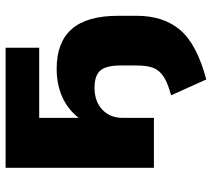

<svg xmlns="http://www.w3.org/2000/svg" viewBox="-56 -524 769 698"><g transform="rotate(-90 329.0 -174.5)"><path d="M440.4 -61.5V-123Q440.4 -172.9 422.4 -194.3Q404.3 -215.8 359.4 -215.8Q309.6 -215.8 279.8 -187.5Q250 -159.2 250 -114.3V0H68.4V-539.1H504.9V-417H250V-273.4Q280.3 -312.5 325.7 -333Q371.1 -353.5 428.7 -353.5Q525.4 -353.5 573.2 -298.3Q621.1 -243.2 621.1 -129.9V-62.5Q621.1 35.2 569.3 95.7Q517.6 156.2 389.6 190.4L332 62.5Q376 50.8 399.4 35.6Q422.9 20.5 431.6 -2Q440.4 -24.4 440.4 -61.5Z"/></g></svg>

Font: Min Sans Black
Style: Regular
Weight: 900
Designer: Jinseong-Kim, NotoSansCJK, Nunito
Foundry: Jinseong-Kim
Version: Version 1.000